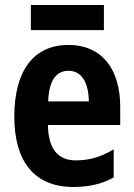

<svg xmlns="http://www.w3.org/2000/svg" viewBox="-20 -735 533 765"><path d="M394 -715H103V-615H394ZM253 -556C116 -556 37 -456 37 -270C37 -93 116 10 272 10C335 10 386 -2 433 -28V-140C381 -109 336 -96 281 -96C211 -96 172 -143 171 -237H459V-309C459 -462 384 -556 253 -556ZM253 -453C306 -453 333 -405 334 -331H172C175 -419 207 -453 253 -453Z"/></svg>

Font: Noto Sans Sinhala Condensed
Style: Bold
Weight: 700
Width: 3
Designer: Jelle Bosma - Monotype Design Team
Foundry: Monotype Imaging Inc.
Version: Version 2.006